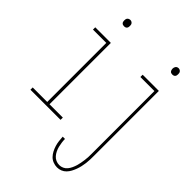

<svg xmlns="http://www.w3.org/2000/svg" viewBox="-266 -813 1131 1131"><g transform="rotate(45 300.0 -247.0)"><path d="M126 -654Q121 -654 116 -655.5Q111 -657 107.5 -661Q104 -665 103 -670Q102 -675 102 -680Q102 -685 103 -690Q104 -695 107.5 -699Q111 -703 116 -705Q121 -707 126 -707Q131 -707 135.5 -705Q140 -703 143.5 -699Q147 -695 148 -690Q149 -685 149 -680Q149 -675 148 -670Q147 -665 143.5 -661Q140 -657 135.5 -655.5Q131 -654 126 -654ZM0 0V-19H121V-511H10V-530H140V-19H251V0ZM528 -654Q523 -654 518 -655.5Q513 -657 510 -661Q507 -665 505.5 -670Q504 -675 504 -680Q504 -685 505.5 -690Q507 -695 510 -699Q513 -703 518 -705Q523 -707 528 -707Q533 -707 537.5 -705Q542 -703 545.5 -699Q549 -695 550 -690Q551 -685 551 -680Q551 -675 550 -670Q549 -665 545.5 -661Q542 -657 537.5 -655.5Q533 -654 528 -654ZM434 213Q417 213 400.5 206.5Q384 200 372.5 188Q361 176 353 160.5Q345 145 340 128.5Q335 112 333 95Q331 78 330 61H349Q349 75 351 89.5Q353 104 356.5 118.5Q360 133 366.5 146.5Q373 160 382.5 171Q392 182 405.5 188Q419 194 434 194Q448 194 461 188Q474 182 483 171Q492 160 498 147Q504 134 508 121Q512 108 514.5 94Q517 80 519 66Q521 52 521.5 38Q522 24 522 10V-511H405V-530H540V10Q540 26 539.5 42Q539 58 537 73.5Q535 89 531.5 104.5Q528 120 522.5 135Q517 150 509.5 164Q502 178 491 189.5Q480 201 465 207Q450 213 434 213Z"/></g></svg>

Font: Iosevka Curly Slab ThEx
Style: Regular
Weight: 100
Width: 7
Monospace: yes
Designer: Belleve Invis
Foundry: Belleve Invis
Version: Version 11.1.0; ttfautohint (v1.8.3)